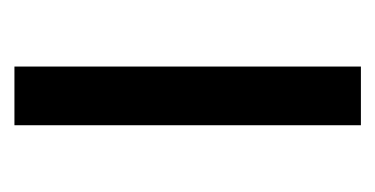

<svg xmlns="http://www.w3.org/2000/svg" viewBox="-147 -373 520 266"><g transform="rotate(-90 113.0 -240.0)"><path d="M153.8 0H72.5V-480H153.8Z"/></g></svg>

Font: Cambay
Style: Regular
Weight: 400
Version: Version 1.180;PS 001.180;hotconv 1.0.70;makeotf.lib2.5.58329